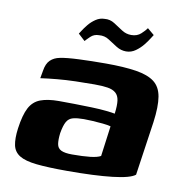

<svg xmlns="http://www.w3.org/2000/svg" viewBox="-68 -628 671 698"><g transform="rotate(10 267.0 -279.0)"><path d="M224 5Q154 5 111.5 0.5Q69 -4 48 -17Q27 -30 22 -54Q17 -78 22 -116Q29 -167 43 -193.5Q57 -220 83.5 -230Q110 -240 151 -240Q177 -240 209 -239.5Q241 -239 272.5 -238Q304 -237 327 -234.5Q350 -232 359 -230Q363 -261 360.5 -279Q358 -297 347 -306.5Q336 -316 316.5 -319Q297 -322 268 -322Q234 -322 198.5 -321Q163 -320 130.5 -317Q98 -314 70 -310L75 -338Q79 -365 92.5 -378Q106 -391 127 -395Q150 -400 196.5 -402Q243 -404 296 -404Q363 -404 407.5 -397Q452 -390 475.5 -372Q499 -354 505 -318.5Q511 -283 503 -224L474 -25Q456 -10 391.5 -2.5Q327 5 224 5ZM232 -57Q272 -57 298.5 -60Q325 -63 337 -70L352 -182Q342 -185 322.5 -187Q303 -189 283.5 -190Q264 -191 252 -191Q228 -191 212.5 -187Q197 -183 189 -169Q181 -155 176 -126Q173 -101 175.5 -85.5Q178 -70 191.5 -63.5Q205 -57 232 -57ZM360 -460Q341 -460 324 -470.5Q307 -481 290.5 -492Q274 -503 253 -501Q235 -501 222.5 -489Q210 -477 205 -471L180 -494Q181 -495 187.5 -505.5Q194 -516 205 -529.5Q216 -543 231 -553Q246 -563 263 -563Q283 -565 300 -554Q317 -543 333 -532.5Q349 -522 368 -522Q390 -522 404 -535Q418 -548 424 -557L449 -536Q448 -535 441 -523.5Q434 -512 422.5 -497.5Q411 -483 395 -471.5Q379 -460 360 -460Z"/></g></svg>

Font: Genos Thin
Style: Bold Italic
Weight: 700
Italic angle: -8°
Version: Version 1.010